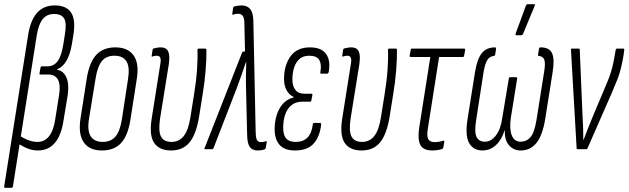

<svg xmlns="http://www.w3.org/2000/svg" viewBox="-26 -715 3012 920"><path d="M-1 185Q-7 185 -6 178L108 -542Q119 -617 151 -653Q183 -689 236 -689Q292 -689 314.5 -655Q337 -621 326 -550L318 -501Q310 -454 292.5 -424Q275 -394 248 -383V-381Q280 -374 293 -342Q306 -310 298 -256L278 -136Q256 6 155 6Q131 6 107.5 -3Q84 -12 58 -29L65 -67Q89 -51 111 -43Q133 -35 154 -35Q187 -35 208.5 -61.5Q230 -88 238 -140L257 -259Q273 -358 204 -358H168Q162 -358 163 -363L168 -390Q169 -397 174 -397H201Q231 -397 249.5 -421Q268 -445 277 -500L285 -551Q294 -604 281.5 -626Q269 -648 233 -648Q198 -648 178 -622.5Q158 -597 150 -545L36 178Q35 185 29 185Z M462 6Q402 6 375 -33.5Q348 -73 360 -149L390 -341Q403 -418 436 -453Q469 -488 527 -488Q587 -488 614.5 -449Q642 -410 629 -334L599 -142Q587 -65 554 -29.5Q521 6 462 6ZM466 -35Q505 -35 527 -60.5Q549 -86 558 -143L587 -333Q597 -392 580.5 -420Q564 -448 522 -448Q483 -448 462 -422Q441 -396 432 -339L401 -149Q391 -91 408 -63Q425 -35 466 -35Z M794 6Q737 6 712.5 -30.5Q688 -67 701 -148L742 -407Q746 -429 742 -438.5Q738 -448 725 -448Q720 -448 715 -447Q710 -446 704 -444Q699 -443 701 -449L705 -476Q706 -482 711 -483Q718 -485 727 -486.5Q736 -488 745 -488Q770 -488 779.5 -469.5Q789 -451 783 -408L741 -147Q732 -86 745.5 -60.5Q759 -35 796 -35Q831 -35 853.5 -62Q876 -89 886 -151L904 -264Q914 -324 918 -381Q922 -438 920 -476Q920 -482 926 -482H958Q963 -482 963 -476Q964 -439 959.5 -380.5Q955 -322 945 -263L928 -156Q914 -71 882 -32.5Q850 6 794 6Z M1210 6Q1190 6 1178.5 -3Q1167 -12 1162.5 -30.5Q1158 -49 1158 -76L1153 -289Q1152 -323 1152.5 -353.5Q1153 -384 1154 -419H1153Q1141 -384 1130.5 -353.5Q1120 -323 1107 -289L997 -5Q995 0 991 0H957Q951 0 955 -7L1134 -463Q1136 -468 1140 -468H1148L1145 -602Q1145 -628 1137.5 -638.5Q1130 -649 1116 -649Q1109 -649 1102.5 -648Q1096 -647 1091 -645Q1085 -643 1087 -649L1091 -677Q1092 -683 1097 -684Q1114 -689 1131 -689Q1158 -689 1172.5 -672Q1187 -655 1188 -615L1199 -85Q1199 -60 1204 -47Q1209 -34 1225 -34Q1236 -34 1248 -38Q1250 -39 1251.5 -38Q1253 -37 1252 -33L1247 -6Q1246 0 1241 1Q1232 4 1225 5Q1218 6 1210 6Z M1387 6Q1338 6 1314 -20.5Q1290 -47 1290 -96Q1290 -131 1299.5 -162.5Q1309 -194 1329 -217Q1349 -240 1381 -248V-250Q1359 -261 1347 -283Q1335 -305 1335 -337Q1335 -402 1366 -445Q1397 -488 1459 -488Q1514 -488 1536.5 -456.5Q1559 -425 1549 -370Q1547 -362 1541 -362H1513Q1508 -362 1509 -370Q1516 -406 1504 -427Q1492 -448 1456 -448Q1426 -448 1408.5 -432Q1391 -416 1383 -390Q1375 -364 1375 -335Q1375 -303 1389 -284.5Q1403 -266 1432 -266H1466Q1472 -266 1471 -260L1466 -234Q1465 -228 1461 -228H1425Q1391 -228 1370.5 -211Q1350 -194 1340.5 -166Q1331 -138 1331 -103Q1331 -67 1345.5 -51Q1360 -35 1391 -35Q1427 -35 1447.5 -56Q1468 -77 1473 -120Q1474 -126 1479 -126H1508Q1513 -126 1513 -118Q1506 -59 1476.5 -26.5Q1447 6 1387 6Z M1707 6Q1650 6 1625.5 -30.5Q1601 -67 1614 -148L1655 -407Q1659 -429 1655 -438.5Q1651 -448 1638 -448Q1633 -448 1628 -447Q1623 -446 1617 -444Q1612 -443 1614 -449L1618 -476Q1619 -482 1624 -483Q1631 -485 1640 -486.5Q1649 -488 1658 -488Q1683 -488 1692.5 -469.5Q1702 -451 1696 -408L1654 -147Q1645 -86 1658.5 -60.5Q1672 -35 1709 -35Q1744 -35 1766.5 -62Q1789 -89 1799 -151L1817 -264Q1827 -324 1831 -381Q1835 -438 1833 -476Q1833 -482 1839 -482H1871Q1876 -482 1876 -476Q1877 -439 1872.5 -380.5Q1868 -322 1858 -263L1841 -156Q1827 -71 1795 -32.5Q1763 6 1707 6Z M2044 6Q2018 6 2002 -5Q1986 -16 1981.5 -40.5Q1977 -65 1983 -105L2036 -442H1942Q1936 -442 1937 -449L1942 -476Q1943 -482 1948 -482H2198Q2204 -482 2203 -475L2198 -449Q2197 -442 2192 -442H2078L2024 -98Q2018 -61 2026.5 -47.5Q2035 -34 2056 -34Q2067 -34 2078.5 -36Q2090 -38 2098 -41Q2103 -42 2103 -36L2098 -7Q2097 -3 2092 -1Q2084 2 2071 4Q2058 6 2044 6Z M2286 6Q2242 6 2222 -29.5Q2202 -65 2214 -142L2250 -369Q2260 -431 2282 -459.5Q2304 -488 2347 -488Q2351 -488 2351 -481L2347 -455Q2346 -448 2341 -447Q2320 -445 2309 -427.5Q2298 -410 2291 -369L2256 -142Q2246 -82 2257.5 -59Q2269 -36 2297 -36Q2328 -36 2351 -67Q2374 -98 2381 -152L2412 -338Q2413 -345 2418 -345H2447Q2453 -345 2452 -338L2422 -152Q2414 -98 2426 -67Q2438 -36 2469 -36Q2497 -36 2516 -58Q2535 -80 2545 -142L2581 -369Q2588 -410 2582.5 -427.5Q2577 -445 2556 -447Q2551 -448 2552 -454L2557 -482Q2558 -488 2564 -488Q2607 -488 2619.5 -459.5Q2632 -431 2622 -369L2586 -142Q2573 -65 2544 -29.5Q2515 6 2469 6Q2434 6 2412.5 -19.5Q2391 -45 2393 -91H2392Q2378 -45 2350 -19.5Q2322 6 2286 6ZM2448 -546Q2445 -546 2444.5 -548Q2444 -550 2445 -555L2494 -688Q2496 -692 2498 -693.5Q2500 -695 2504 -695H2532Q2536 -695 2537 -693Q2538 -691 2536 -687L2480 -552Q2477 -546 2470 -546Z M2743 0Q2737 0 2737 -5L2710 -475Q2708 -482 2714 -482H2748Q2752 -482 2752 -476L2765 -167Q2767 -137 2768 -106.5Q2769 -76 2769 -44H2770Q2782 -77 2794.5 -107.5Q2807 -138 2820 -170L2871 -291Q2885 -323 2894 -347.5Q2903 -372 2909 -397Q2915 -422 2920 -452L2924 -475Q2925 -482 2930 -482H2961Q2967 -482 2965 -475L2962 -451Q2956 -416 2949.5 -389Q2943 -362 2932.5 -335Q2922 -308 2906 -271L2789 -4Q2788 0 2783 0Z"/></svg>

Font: Sofia Sans Extra Condensed Light
Style: Italic
Weight: 300
Italic angle: -9°
Version: Version 4.100